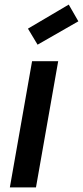

<svg xmlns="http://www.w3.org/2000/svg" viewBox="-20 -818 362 838"><path d="M120 -551H234L137 0H23ZM322 -725 144 -623 102 -693 280 -798Z"/></svg>

Font: SVN-Poppins Medium
Style: Italic
Weight: 500
Italic angle: -10°
Designer: Ninad Kale (Devanagari), Jonny Pinhorn (Latin)
Foundry: Indian Type Foundry
Version: Version 3.002 2017; ttfautohint (v1.8.3)